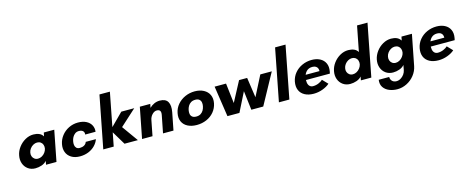

<svg xmlns="http://www.w3.org/2000/svg" viewBox="-45 -1582 6459 2663"><g transform="rotate(-15 3184.0 -250.0)"><path d="M108 -220Q119 -281 158.5 -334Q198 -387 254.5 -419Q311 -451 372 -451Q418 -451 454 -436Q490 -421 510 -387L521 -440H671L585 0H435L445 -53Q418 -21 373 -5.5Q328 10 282 10Q221 10 177 -22Q133 -54 114.5 -106.5Q96 -159 108 -220ZM478 -220Q483 -249 474.5 -274.5Q466 -300 444.5 -315Q423 -330 394 -330Q365 -330 338 -315Q311 -300 292 -274.5Q273 -249 268 -220Q262 -191 271 -166Q280 -141 301 -125.5Q322 -110 351 -110Q380 -110 407 -125Q434 -140 453 -165.5Q472 -191 478 -220Z M723 -220Q735 -283 776 -336Q817 -389 879 -420Q941 -451 1013 -451Q1082 -451 1130.5 -426Q1179 -401 1201.5 -358Q1224 -315 1217 -264H1068Q1073 -296 1053.5 -315Q1034 -334 995 -334Q963 -334 939.5 -316.5Q916 -299 902 -273Q888 -247 883 -219Q877 -190 880.5 -164Q884 -138 900.5 -121Q917 -104 950 -104Q986 -104 1013 -119.5Q1040 -135 1049 -164H1195Q1178 -115 1139 -75Q1100 -35 1044 -12.5Q988 10 923 10Q849 10 799 -21Q749 -52 729.5 -104.5Q710 -157 723 -220Z M1403 -750H1553L1459 -266L1634 -441H1820L1589 -231L1754 0H1562L1445 -195L1407 0H1257Z M1900 -441H2050L2039 -387Q2069 -417 2107 -434Q2145 -451 2187 -451Q2272 -451 2302 -398Q2332 -345 2314 -250L2265 0H2115L2164 -250Q2172 -290 2159.5 -310Q2147 -330 2112 -330Q2077 -330 2046 -297.5Q2015 -265 2007 -220L1964 0H1814Z M2383 -220Q2396 -288 2440.5 -340Q2485 -392 2550 -421Q2615 -450 2689 -450Q2762 -450 2816.5 -421Q2871 -392 2895 -340Q2919 -288 2906 -220Q2892 -151 2848.5 -99Q2805 -47 2740 -19Q2675 9 2600 9Q2525 9 2470.5 -19Q2416 -47 2392.5 -99Q2369 -151 2383 -220ZM2747 -221Q2753 -251 2748 -276.5Q2743 -302 2723.5 -318.5Q2704 -335 2667 -335Q2630 -335 2604 -319Q2578 -303 2563 -277Q2548 -251 2542 -221Q2536 -190 2540.5 -164.5Q2545 -139 2565 -122.5Q2585 -106 2623 -106Q2661 -106 2686.5 -122.5Q2712 -139 2726.5 -164.5Q2741 -190 2747 -221Z M2974 -441H3138L3172 -153L3325 -441H3441L3483 -153L3630 -441H3795L3554 0H3383L3350 -275L3212 0H3040Z M3925 -750H4075L3929 0H3779Z M4067 -220Q4080 -288 4123.5 -340.5Q4167 -393 4231.5 -422Q4296 -451 4369 -451Q4437 -451 4487.5 -424.5Q4538 -398 4561 -348Q4584 -298 4571 -230L4565 -202H4192L4206 -273H4435Q4436 -295 4428.5 -313.5Q4421 -332 4402 -343.5Q4383 -355 4353 -355Q4301 -355 4269 -323.5Q4237 -292 4226 -239Q4218 -195 4223.5 -162.5Q4229 -130 4248 -112Q4267 -94 4296 -94Q4338 -94 4376.5 -110.5Q4415 -127 4436 -148L4509 -72Q4471 -37 4408 -13.5Q4345 10 4279 10Q4203 10 4150.5 -18.5Q4098 -47 4076 -99Q4054 -151 4067 -220Z M4629 -220Q4640 -281 4679.5 -334Q4719 -387 4775.5 -419Q4832 -451 4893 -451Q4939 -451 4975 -436Q5011 -421 5031 -387L5102 -750H5252L5106 0H4956L4966 -53Q4939 -21 4894 -5.5Q4849 10 4803 10Q4742 10 4698 -22Q4654 -54 4635.5 -106.5Q4617 -159 4629 -220ZM4999 -220Q5004 -249 4995.5 -274.5Q4987 -300 4965.5 -315Q4944 -330 4915 -330Q4886 -330 4859 -315Q4832 -300 4813 -274.5Q4794 -249 4789 -220Q4783 -191 4792 -166Q4801 -141 4822 -125.5Q4843 -110 4872 -110Q4901 -110 4928 -125Q4955 -140 4974 -165.5Q4993 -191 4999 -220Z M5197 56H5347Q5348 94 5371 116.5Q5394 139 5431 139Q5463 139 5492.5 121.5Q5522 104 5542 76Q5562 48 5568 16L5581 -54Q5554 -22 5509.5 -6Q5465 10 5418 10Q5357 10 5313 -22Q5269 -54 5250.5 -107Q5232 -160 5244 -221Q5256 -282 5295 -334.5Q5334 -387 5390.5 -419Q5447 -451 5508 -451Q5554 -451 5588.5 -436.5Q5623 -422 5646 -387L5657 -441H5807L5721 -1Q5707 70 5661.5 127.5Q5616 185 5551 217.5Q5486 250 5417 250Q5354 250 5300.5 228.5Q5247 207 5217.5 163.5Q5188 120 5197 56ZM5614 -221Q5619 -250 5610.5 -275.5Q5602 -301 5580.5 -316Q5559 -331 5530 -331Q5501 -331 5474 -316Q5447 -301 5428 -275.5Q5409 -250 5404 -221Q5398 -192 5407 -166.5Q5416 -141 5437 -125.5Q5458 -110 5487 -110Q5516 -110 5543 -125.5Q5570 -141 5589 -166.5Q5608 -192 5614 -221Z M5859 -220Q5872 -288 5915.5 -340.5Q5959 -393 6023.5 -422Q6088 -451 6161 -451Q6229 -451 6279.5 -424.5Q6330 -398 6353 -348Q6376 -298 6363 -230L6357 -202H5984L5998 -273H6227Q6228 -295 6220.5 -313.5Q6213 -332 6194 -343.5Q6175 -355 6145 -355Q6093 -355 6061 -323.5Q6029 -292 6018 -239Q6010 -195 6015.5 -162.5Q6021 -130 6040 -112Q6059 -94 6088 -94Q6130 -94 6168.5 -110.5Q6207 -127 6228 -148L6301 -72Q6263 -37 6200 -13.5Q6137 10 6071 10Q5995 10 5942.5 -18.5Q5890 -47 5868 -99Q5846 -151 5859 -220Z"/></g></svg>

Font: Teachers[wght] Italic
Style: Regular
Weight: 400
Designer: Alfredo Marco Pradil & Chank Diesel
Version: Version 1.000;Glyphs 3.1.2 (3151)